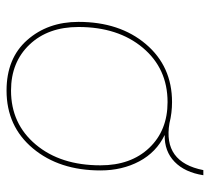

<svg xmlns="http://www.w3.org/2000/svg" viewBox="-48 -600 656 601"><g transform="rotate(90 280.5 -299.0)"><path d="M402 -486Q456 -460 484.5 -406.5Q513 -353 513 -285Q513 -156 444 -73.5Q375 9 263 9Q162 9 105 -55.5Q48 -120 48 -216Q48 -345 117.5 -427Q187 -509 299 -509Q333 -509 365 -501Q487 -480 512 -607H528Q519 -549 486 -517Q453 -485 402 -486ZM263 -5Q367 -5 432 -82.5Q497 -160 497 -285Q497 -380 442.5 -437.5Q388 -495 299 -495Q194 -495 129 -417.5Q64 -340 64 -216Q64 -121 119 -63Q174 -5 263 -5Z"/></g></svg>

Font: Elaine Sans Thin
Style: Italic
Weight: 250
Italic angle: -13°
Designer: Wei Huang
Foundry: Wei Huang
Version: Version 2.001;December 24, 2019;FontCreator 12.0.0.2547 64-b